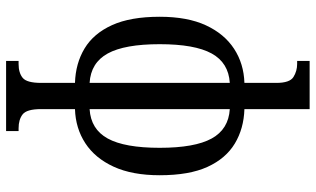

<svg xmlns="http://www.w3.org/2000/svg" viewBox="-223 -577 1036 630"><g transform="rotate(90 295.0 -262.0)"><path d="M180 236V195H190Q219 195 235.5 181.5Q252 168 252 121V10Q188 8 139 -21.5Q90 -51 62.5 -111.5Q35 -172 35 -268Q35 -359 63 -419.5Q91 -480 140 -512Q189 -544 252 -546V-651Q252 -695 232.5 -707Q213 -719 190 -719H180V-760H338V-546Q402 -544 451 -514.5Q500 -485 527.5 -425Q555 -365 555 -268Q555 -178 527 -117Q499 -56 450 -24Q401 8 338 10V121Q338 168 355 181.5Q372 195 401 195H410V236ZM252 -38V-498Q186 -494 155.5 -438.5Q125 -383 125 -268Q125 -153 155.5 -97.5Q186 -42 252 -38ZM338 -38Q404 -42 434.5 -97.5Q465 -153 465 -268Q465 -383 434.5 -438.5Q404 -494 338 -498Z"/></g></svg>

Font: Noto Serif ExtraCondensed
Style: Regular
Weight: 400
Width: 2
Designer: Monotype Design Team
Foundry: Monotype Imaging Inc.
Version: Version 2.015